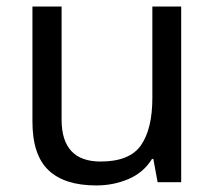

<svg xmlns="http://www.w3.org/2000/svg" viewBox="-20 -556 658 586"><path d="M533 -536V0H461L448 -71H444Q418 -29 372 -9.5Q326 10 274 10Q177 10 128 -36.5Q79 -83 79 -185V-536H168V-191Q168 -63 287 -63Q376 -63 410.5 -113Q445 -163 445 -257V-536Z"/></svg>

Font: Noto Sans Historical
Style: Regular
Weight: 400
Designer: Monotype Design Team
Foundry: Monotype Imaging Inc.
Version: Version 2.013; ttfautohint (v1.8.4.7-5d5b)